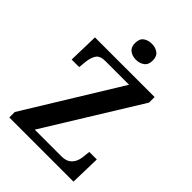

<svg xmlns="http://www.w3.org/2000/svg" viewBox="-264 -1051 1170 1170"><g transform="rotate(45 321.0 -466.0)"><path d="M40 0V-47L415 -657H211Q165 -657 149 -632Q133 -607 129 -569L124 -518H59L64 -714H578V-666L202 -57H430Q467 -57 487 -71Q507 -85 516.5 -106Q526 -127 528 -151L533 -196H598L593 0ZM337 -794Q305 -794 283 -810.5Q261 -827 261 -863Q261 -900 283 -916Q305 -932 337 -932Q368 -932 390.5 -916Q413 -900 413 -863Q413 -827 390.5 -810.5Q368 -794 337 -794Z"/></g></svg>

Font: Noto Rashi Hebrew SemiBold
Style: Regular
Weight: 600
Version: Version 1.006